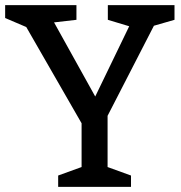

<svg xmlns="http://www.w3.org/2000/svg" viewBox="-31 -726 704 746"><path d="M478 0H195V-44L286 -77V-247L71 -621L-11 -656V-706H266V-649L179 -639L339 -351L471 -624L388 -649V-706H647V-649L567 -626L387 -276V-77L478 -44Z"/></svg>

Font: Belgrano
Style: Regular
Weight: 400
Version: Version 1.002